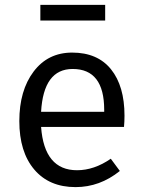

<svg xmlns="http://www.w3.org/2000/svg" viewBox="-20 -753 582 785"><path d="M410 -733V-669H145V-733ZM489 -280Q489 -256 487 -234H148Q161 -57 295 -57Q365 -57 433 -104L470 -54Q388 12 289 12Q181 12 120 -60Q59 -132 59 -258Q59 -383 117.5 -460.5Q176 -538 275 -538Q379 -538 434 -469.5Q489 -401 489 -280ZM406 -296V-304Q406 -471 277 -471Q158 -471 148 -296Z"/></svg>

Font: FiraGO Book
Style: Regular
Weight: 350
Designer: bBox Type
Foundry: bBox Type GmbH
Version: Version 1.001;PS 001.001;hotconv 1.0.88;makeotf.lib2.5.64775